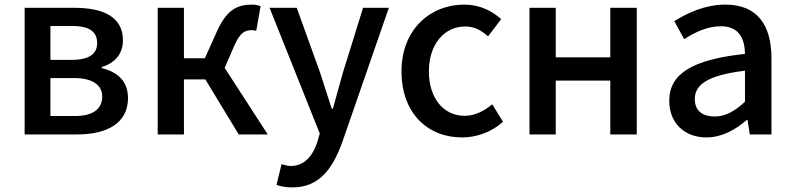

<svg xmlns="http://www.w3.org/2000/svg" viewBox="-20 -584 3447 834"><path d="M87 0H315C442 0 536 -47 536 -158C536 -235 486 -273 422 -288V-293C481 -310 514 -352 514 -409C514 -512 426 -550 305 -550H87ZM199 -324V-471H295C371 -471 402 -444 402 -397C402 -352 371 -324 291 -324ZM199 -80V-245H301C383 -245 424 -214 424 -165C424 -112 386 -80 305 -80Z M956 -289 997 -384C1023 -444 1045 -453 1074 -453C1082 -453 1086 -452 1093 -450L1112 -557C1102 -561 1089 -564 1076 -564C1010 -564 965 -542 922 -447L870 -331H779V-550H665V0H779V-239H872L1017 0H1143Z M1669 -550H1557L1469 -267L1426 -112H1421C1404 -163 1387 -218 1371 -267L1269 -550H1151L1369 -4L1358 34C1338 93 1303 137 1243 137C1229 137 1213 132 1203 129L1181 219C1200 226 1222 230 1250 230C1366 230 1424 151 1467 33Z M1987 13C2050 13 2115 -10 2165 -55L2118 -131C2085 -103 2044 -81 1998 -81C1906 -81 1843 -158 1843 -274C1843 -391 1909 -469 2001 -469C2039 -469 2070 -453 2100 -426L2157 -501C2117 -536 2066 -564 1996 -564C1851 -564 1724 -458 1724 -274C1724 -92 1838 13 1987 13Z M2280 0H2394V-234H2631V0H2746V-550H2631V-335H2394V-550H2280Z M3049 13C3115 13 3174 -20 3224 -63H3227L3237 0H3331V-331C3331 -477 3268 -564 3131 -564C3043 -564 2966 -528 2909 -492L2952 -414C2999 -444 3053 -470 3111 -470C3192 -470 3215 -414 3216 -350C2987 -325 2887 -264 2887 -146C2887 -49 2954 13 3049 13ZM3084 -78C3035 -78 2998 -100 2998 -154C2998 -216 3053 -257 3216 -277V-142C3171 -101 3132 -78 3084 -78Z"/></svg>

Font: Noto Sans Japanese Medium
Style: Regular
Weight: 500
Designer: Ryoko NISHIZUKA (kana & ideographs); Paul D. Hunt (Latin, Greek & Cyrillic); Wenlong ZHANG (bopomofo); Sandoll Communica
Foundry: Adobe Systems Incorporated
Version: Version 1.000;PS 1;hotconv 1.0.78;makeotf.lib2.5.61930